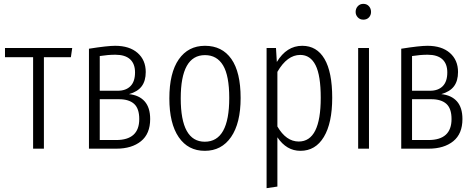

<svg xmlns="http://www.w3.org/2000/svg" viewBox="-20 -772 2472 997"><path d="M355 -522.9 348.1 -475.1H208V0H151.9V-475.1H5.9V-522.9Z M649.9 -283.2Q702.6 -277.8 731.2 -245.6Q759.8 -213.4 759.8 -153.8Q759.8 -77.1 711.9 -38.6Q664.1 0 584 0H441.9V-519Q537.1 -534.2 578.1 -534.2Q652.3 -534.2 694.6 -497.1Q736.8 -460 736.8 -397.9Q736.8 -352.1 715.8 -324Q694.8 -295.9 649.9 -283.2ZM579.1 -487.8Q541.5 -487.8 498 -481V-300.8H591.8Q633.8 -300.8 657.5 -324.7Q681.2 -348.6 681.2 -396Q681.2 -440.9 655.3 -464.4Q629.4 -487.8 579.1 -487.8ZM583 -44.9Q703.1 -44.9 703.1 -153.8Q703.1 -208.5 676.3 -232.7Q649.4 -256.8 598.1 -256.8H498V-44.9Z M1044.4 -534.2Q1133.3 -534.2 1181.4 -465.8Q1229.5 -397.5 1229.5 -263.2Q1229.5 -132.3 1179.9 -60.5Q1130.4 11.2 1043.5 11.2Q956.5 11.2 908 -59.8Q859.4 -130.9 859.4 -261.2Q859.4 -393.6 908.4 -463.9Q957.5 -534.2 1044.4 -534.2ZM1044.4 -485.8Q918.5 -485.8 918.5 -261.2Q918.5 -36.1 1043.5 -36.1Q1170.4 -36.1 1170.4 -263.2Q1170.4 -378.9 1138.4 -432.4Q1106.4 -485.8 1044.4 -485.8Z M1549.3 -534.2Q1625 -534.2 1665 -466.1Q1705.1 -397.9 1705.1 -264.2Q1705.1 -132.8 1661.6 -60.8Q1618.2 11.2 1540 11.2Q1467.8 11.2 1420.4 -59.1V196.8L1364.3 205.1V-522.9H1413.1L1417.5 -450.2Q1468.3 -534.2 1549.3 -534.2ZM1531.2 -37.1Q1645.5 -37.1 1645.5 -264.2Q1645.5 -379.9 1618.7 -433.3Q1591.8 -486.8 1539.1 -486.8Q1471.2 -486.8 1420.4 -398.9V-115.2Q1465.8 -37.1 1531.2 -37.1Z M1866.7 -752Q1884.8 -752 1895.8 -739.7Q1906.7 -727.5 1906.7 -710Q1906.7 -693.4 1895.8 -681.6Q1884.8 -669.9 1866.7 -669.9Q1849.1 -669.9 1837.9 -681.9Q1826.7 -693.8 1826.7 -710Q1826.7 -727.5 1837.9 -739.7Q1849.1 -752 1866.7 -752ZM1896 -522.9V0H1839.8V-522.9Z M2271.5 -283.2Q2324.2 -277.8 2352.8 -245.6Q2381.3 -213.4 2381.3 -153.8Q2381.3 -77.1 2333.5 -38.6Q2285.6 0 2205.6 0H2063.5V-519Q2158.7 -534.2 2199.7 -534.2Q2273.9 -534.2 2316.2 -497.1Q2358.4 -460 2358.4 -397.9Q2358.4 -352.1 2337.4 -324Q2316.4 -295.9 2271.5 -283.2ZM2200.7 -487.8Q2163.1 -487.8 2119.6 -481V-300.8H2213.4Q2255.4 -300.8 2279.1 -324.7Q2302.7 -348.6 2302.7 -396Q2302.7 -440.9 2276.9 -464.4Q2251 -487.8 2200.7 -487.8ZM2204.6 -44.9Q2324.7 -44.9 2324.7 -153.8Q2324.7 -208.5 2297.9 -232.7Q2271 -256.8 2219.7 -256.8H2119.6V-44.9Z"/></svg>

Font: Fira Sans Compressed Light
Style: Regular
Weight: 300
Width: 1
Designer: Carrois Corporate & Edenspiekermann AG
Foundry: Carrois Corporate GbR & Edenspiekermann AG
Version: Version 4.203;PS 004.203;hotconv 1.0.88;makeotf.lib2.5.64775